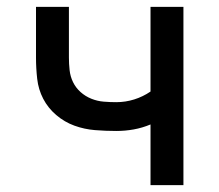

<svg xmlns="http://www.w3.org/2000/svg" viewBox="-20 -540 640 560"><path d="M419 0V-177Q395 -167 370 -162.5Q345 -158 319 -158Q288 -158 257 -160.5Q226 -163 197 -173.5Q168 -184 144 -204.5Q120 -225 106 -252Q92 -279 88.5 -310Q85 -341 85 -372V-520H181V-372Q181 -354 183 -335.5Q185 -317 193 -300.5Q201 -284 215 -271.5Q229 -259 246.5 -252Q264 -245 282.5 -243.5Q301 -242 319 -242Q346 -242 371.5 -250Q397 -258 419 -273V-520H515V0Z"/></svg>

Font: Iosevka Medium Extended
Style: Regular
Weight: 500
Width: 7
Monospace: yes
Designer: Belleve Invis
Foundry: Belleve Invis
Version: Version 32.5.0; ttfautohint (v1.8.4)